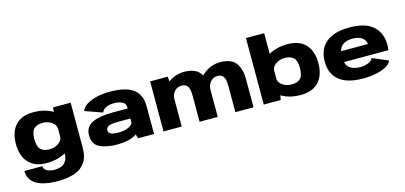

<svg xmlns="http://www.w3.org/2000/svg" viewBox="-81 -1369 4621 2189"><g transform="rotate(-15 2230.0 -275.0)"><path d="M387.5 235.5Q217.5 235.5 131.2 182Q45 128.5 45 25.5H257.5Q257.5 63.5 294.8 82.5Q332 101.5 387.5 101.5Q424.5 101.5 459.5 88.2Q494.5 75 517.2 42Q540 9 540.5 -50Q540 -50 539.5 -49.5Q445 4 315.5 4Q177.5 4 104.2 -75.5Q31 -155 31 -297Q31 -439 104.2 -517.2Q177.5 -595.5 315.5 -595.5Q445 -595.5 539.5 -541.5Q542 -540 544.5 -538.5L547 -590.5H756V-58Q756 50 710.8 114.5Q665.5 179 582.8 207.2Q500 235.5 387.5 235.5ZM540.5 -345Q539 -387 494 -419Q447.5 -451.5 387 -451.5Q321 -451.5 284.8 -418.2Q248.5 -385 248.5 -295.5Q248.5 -206 284.8 -172.5Q321 -139 387 -139Q447.5 -139 494 -171.5Q539 -203.5 540.5 -246.5Z M1393 0 1379.5 -48.5Q1372.5 -44 1365 -39.5Q1282 8 1149 8Q1023.5 8 942.5 -30.8Q861.5 -69.5 861.5 -176Q861.5 -275.5 947.2 -317.2Q1033 -359 1202 -359H1367V-371.5Q1367 -417 1328 -437Q1289 -457 1231 -457Q1177.5 -457 1137.5 -439.2Q1097.5 -421.5 1086 -386L879.5 -459Q895 -501.5 943.8 -532.2Q992.5 -563 1063.5 -579.5Q1134.5 -596 1217 -596Q1407 -596 1494.5 -529.5Q1582 -463 1582 -330V0ZM1367 -198.5V-240H1232.5Q1144 -240 1111.2 -225Q1078.5 -210 1078.5 -179Q1078.5 -148 1107.5 -134.2Q1136.5 -120.5 1198.5 -120.5Q1270.5 -120.5 1318.8 -144.8Q1367 -169 1367 -198.5Z M1694 0V-590.5H1902L1907 -532.5Q1991 -595.5 2093 -595.5Q2226.5 -595.5 2280 -523.5Q2289 -512 2296 -499.5Q2300.5 -503.5 2305.5 -508Q2399.5 -595.5 2518.5 -595.5Q2652 -595.5 2704.2 -523.8Q2756.5 -452 2756.5 -338.5V0H2542V-310.5Q2542 -386.5 2520.5 -419Q2499 -451.5 2451.5 -451.5Q2400 -451.5 2366.5 -412.5Q2339.5 -381.5 2334 -330V0H2119.5V-310.5Q2119.5 -386.5 2096.5 -419Q2073.5 -451.5 2026 -451.5Q1974.5 -451.5 1940.5 -412.5Q1915 -383 1909 -335V0Z M2877 0V-785H3092V-541Q3092 -541 3092.5 -541.5Q3186.5 -595.5 3316 -595.5Q3454.5 -595.5 3527.8 -517.2Q3601 -439 3601 -297Q3601 -155 3527.8 -75.5Q3454.5 4 3316 4Q3186.5 4 3092.5 -49.5Q3089.5 -51.5 3086.5 -53L3077.5 0ZM3092 -352V-238.5Q3096.5 -200 3137.5 -171.5Q3184 -139 3244.5 -139Q3311 -139 3347.2 -172.2Q3383.5 -205.5 3383.5 -295.5Q3383.5 -385 3347.2 -418.2Q3311 -451.5 3244.5 -451.5Q3184 -451.5 3137.5 -419Q3096.5 -390 3092 -352Z M4051 6.5Q3863 6.5 3769 -70.8Q3675 -148 3675 -292Q3675 -437 3768.8 -516.8Q3862.5 -596.5 4045.5 -596.5Q4235.5 -596.5 4325.2 -514.5Q4415 -432.5 4415 -294Q4415 -257 4410 -231H3886.5Q3897.5 -182.5 3928 -161Q3976 -127.5 4052 -127.5Q4102 -127.5 4145.8 -144.8Q4189.5 -162 4201.5 -195L4387 -115.5Q4375 -84 4341.8 -60.8Q4308.5 -37.5 4261 -22.8Q4213.5 -8 4159.2 -0.8Q4105 6.5 4051 6.5ZM3887 -359.5H4202.5Q4197 -408 4161 -434Q4119 -464.5 4046.5 -464.5Q3974 -464.5 3927 -429Q3898 -407 3887 -359.5Z"/></g></svg>

Font: Anybody ExtraExpanded ExtraBold
Style: Regular
Weight: 800
Width: 8
Designer: Tyler Finck
Foundry: Etcetera Type Company
Version: Version 1.010; ttfautohint (v1.8.3) -l 8 -r 50 -G 200 -x 14 